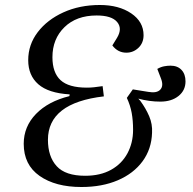

<svg xmlns="http://www.w3.org/2000/svg" viewBox="-20 -735 772 769"><path d="M306 14Q202 14 138.5 -30.5Q75 -75 75 -159Q75 -228 124 -278.5Q173 -329 258 -350L259 -357Q174 -362 133.5 -397.5Q93 -433 93 -494Q93 -556 131 -606Q169 -656 234 -685.5Q299 -715 380 -715Q456 -715 505.5 -681.5Q555 -648 555 -594Q555 -563 534.5 -543.5Q514 -524 486 -524Q452 -524 430 -553L449 -584Q471 -621 449 -647Q427 -673 367 -673Q286 -673 238 -626Q190 -579 190 -506Q190 -444 222.5 -414Q255 -384 328 -384Q343 -384 356.5 -385.5Q370 -387 391 -390L396 -349Q172 -323 172 -175Q172 -108 207 -69.5Q242 -31 321 -31Q382 -31 425 -55Q468 -79 490.5 -121Q513 -163 513 -215Q513 -252 507.5 -282.5Q502 -313 488 -343L512 -377L574 -367Q608 -361 622 -376Q636 -391 625 -420L610 -459Q624 -467 637.5 -469.5Q651 -472 663 -472Q691 -472 707 -455Q723 -438 723 -409Q723 -373 695 -350.5Q667 -328 622 -328Q578 -328 534 -340L542 -331Q564 -301 577.5 -269.5Q591 -238 589 -203Q587 -138 551 -89Q515 -40 452 -13Q389 14 306 14Z"/></svg>

Font: Literata 36pt
Style: Italic
Weight: 400
Italic angle: -2°
Designer: Latin by Veronika Burian and Jose Scaglione. Greek by Irene Vlachou. Cyrillic by Vera Evstafieva
Foundry: TypeTogether
Version: Version 3.002